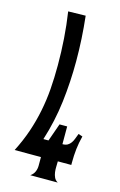

<svg xmlns="http://www.w3.org/2000/svg" viewBox="-109 -733 487 781"><g transform="rotate(15 135.0 -342.5)"><path d="M195.3 -83.5Q195.3 -73.2 194.8 -61.3Q194.3 -49.3 195.8 -37.8Q197.3 -26.4 201.9 -16.4Q206.5 -6.3 217.3 0H101.6Q113.8 -8.3 119.1 -20.3Q124.5 -32.2 124.5 -46.4V-82.5H13.7Q37.6 -129.4 53 -174.8Q68.4 -220.2 77.6 -266.4Q86.9 -312.5 90.6 -360.6Q94.2 -408.7 94.2 -460.9Q94.2 -517.1 90.3 -572.8Q86.4 -628.4 78.1 -683.6L151.4 -685.1Q156.7 -637.2 159.4 -590.3Q162.1 -543.5 162.1 -495.6Q162.1 -409.2 151.9 -324Q141.6 -238.8 115.2 -155.8H136.7L163.1 -230.5H195.3V-155.8Q208.5 -155.8 216.8 -160.6Q225.1 -165.5 230.7 -173.6Q236.3 -181.6 240 -191.9Q243.7 -202.1 248 -212.9L265.6 -207Q258.3 -179.2 255.1 -151.1Q252 -123 252 -94.2V-83.5Z"/></g></svg>

Font: XAYAX
Style: Regular
Weight: 400
Designer: Peter Wiegel
Foundry: Peter Wiegel
Version: Version 1.000 2009 initial release